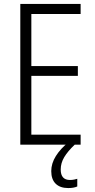

<svg xmlns="http://www.w3.org/2000/svg" viewBox="-20 -734 480 974"><path d="M389 0H83V-714H389V-663H139V-399H375V-349H139V-51H389ZM288 126Q288 179 335 179Q346 179 356 177Q366 175 372 173V212Q363 216 351.5 218Q340 220 326 220Q285 220 262.5 198Q240 176 240 134Q240 95 263.5 57.5Q287 20 326 -11L359 0Q324 33 306 63Q288 93 288 126Z"/></svg>

Font: Noto Sans Khmer Condensed Light
Style: Regular
Weight: 300
Width: 3
Designer: Danh Hong and the Monotype Design Team
Foundry: Monotype Imaging Inc.
Version: Version 2.004; ttfautohint (v1.8.4.7-5d5b)